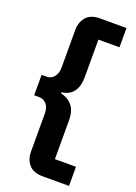

<svg xmlns="http://www.w3.org/2000/svg" viewBox="-177 -861 775 1096"><g transform="rotate(20 210.5 -312.5)"><path d="M231 167Q175 167 148 135.5Q121 104 121 57V-173Q121 -210 103.5 -230.5Q86 -251 58 -251H28V-375H58Q86 -375 103.5 -396.5Q121 -418 121 -454V-682Q121 -729 148 -760.5Q175 -792 231 -792H392V-675H264V-447Q264 -408 253 -381.5Q242 -355 221.5 -340Q201 -325 168 -320V-314Q205 -305 226 -286Q247 -267 255.5 -241.5Q264 -216 264 -184V51H392V167Z"/></g></svg>

Font: Hubot Sans
Style: Bold
Weight: 700
Designer: Deni Anggara
Foundry: GitHub, Inc., Subsidiary of Microsoft Corporation
Version: Version 2.000